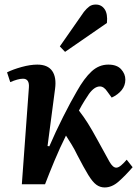

<svg xmlns="http://www.w3.org/2000/svg" viewBox="-20 -810 611 844"><path d="M189 -168 197 -167Q224 -230 257.5 -296.5Q291 -363 318 -409Q350 -466 382.5 -496Q415 -526 456 -526Q494 -526 512.5 -505.5Q531 -485 531 -460Q531 -434 515 -414Q499 -394 471 -381L452 -407Q437 -430 419 -430Q395 -430 371 -397Q363 -385 351.5 -367Q340 -349 327 -324Q348 -297 366 -268.5Q384 -240 409 -194Q446 -126 461 -99.5Q476 -73 491 -73Q501 -73 513.5 -84Q526 -95 537 -108L563 -75Q531 -38 501.5 -12Q472 14 440 14Q420 14 403.5 2Q387 -10 368 -41Q349 -72 320 -128Q307 -155 294.5 -175Q282 -195 270 -214Q243 -160 219.5 -103.5Q196 -47 178 0H76L107 -425Q110 -464 81 -464Q70 -464 55.5 -460Q41 -456 25 -449L11 -492Q37 -505 75 -515.5Q113 -526 144 -526Q190 -526 209.5 -498Q229 -470 222 -419ZM349 -758Q361 -773 372.5 -781.5Q384 -790 401 -790Q426 -790 440 -769.5Q454 -749 450 -709L266 -582L243 -606Z"/></svg>

Font: Literata 36pt SemiBold
Style: Italic
Weight: 600
Italic angle: -2°
Designer: Latin by Veronika Burian and Jose Scaglione. Greek by Irene Vlachou. Cyrillic by Vera Evstafieva
Foundry: TypeTogether
Version: Version 3.002